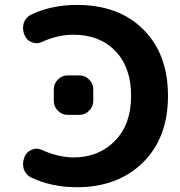

<svg xmlns="http://www.w3.org/2000/svg" viewBox="-20 -784 743 793"><path d="M283.2 -640.6Q219.7 -640.6 154.3 -611.3Q142.6 -605.5 130.9 -605.5Q121.1 -605.5 112.3 -609.4Q90.8 -616.2 82 -637.7L80.1 -641.6Q75.2 -654.3 75.2 -667Q75.2 -677.7 78.1 -689.5Q86.9 -712.9 108.4 -723.6Q193.4 -763.7 296.9 -763.7Q470.7 -763.7 572.3 -662.1Q673.8 -560.5 673.8 -387.7Q673.8 -214.8 570.3 -112.8Q466.8 -10.7 296.9 -10.7Q194.3 -10.7 108.4 -50.8Q86.9 -61.5 78.1 -85.9Q75.2 -96.7 75.2 -107.4Q75.2 -120.1 80.1 -132.8L82 -137.7Q90.8 -158.2 112.3 -166Q121.1 -169.9 130.9 -169.9Q142.6 -169.9 154.3 -164.1Q219.7 -134.8 283.2 -133.8Q387.7 -133.8 454.6 -202.1Q521.5 -270.5 521.5 -387.7Q521.5 -505.9 456.5 -573.2Q391.6 -640.6 283.2 -640.6ZM259.8 -309.6Q236.3 -309.6 219.2 -326.7Q202.1 -343.8 202.1 -367.2V-415Q202.1 -438.5 219.2 -455.6Q236.3 -472.7 259.8 -472.7H307.6Q331.1 -472.7 348.1 -455.6Q365.2 -438.5 365.2 -415V-367.2Q365.2 -343.8 348.1 -326.7Q331.1 -309.6 307.6 -309.6Z"/></svg>

Font: Gen Jyuu Gothic P Bold
Style: Bold
Weight: 700
Designer: [Source Han Sans]
Ryoko NISHIZUKA  (kana & ideographs); Paul D. Hunt (Latin, Greek & Cyrillic); Wenlong ZHANG  (bopomofo
Version: Version 1.002.20150607